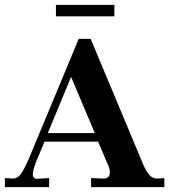

<svg xmlns="http://www.w3.org/2000/svg" viewBox="-40 -766 693 786"><path d="M155.8 -221.2H348.1L251 -451.2ZM632.8 0H333V-37.1L378.9 -35.2Q405.8 -33.2 409.2 -54.2Q412.1 -75.2 398.9 -98.1L361.8 -186H142.1L107.9 -104Q86.9 -50.3 98.6 -38.6Q104 -33.2 116.2 -34.2L161.1 -37.1V0H-20V-37.1L8.8 -35.2H13.2Q33.2 -35.2 46.9 -55.7Q60.5 -76.2 76.2 -111.8L282.2 -606.9H331.1L539.1 -109.9Q552.7 -74.2 567.4 -54.7Q582 -35.2 603 -35.2H607.9L632.8 -37.1ZM428.2 -746.1V-699.2H189V-746.1Z"/></svg>

Font: Unna-Bold
Style: Bold
Weight: 700
Designer: Jorge de Buen U.
Foundry: Omnibus-Type
Version: Version 2.006;PS 002.006;hotconv 1.0.70;makeotf.lib2.5.58329